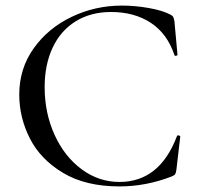

<svg xmlns="http://www.w3.org/2000/svg" viewBox="-20 -656 709 688"><path d="M590 -604Q598 -600 600.5 -595.5Q603 -591 605 -580L616 -460Q616 -457 611 -456Q606 -455 605 -459Q579 -536 520 -574.5Q461 -613 378 -613Q305 -613 251 -579.5Q197 -546 168.5 -485Q140 -424 140 -344Q140 -251 175.5 -173Q211 -95 272.5 -49.5Q334 -4 408 -4Q552 -4 614 -168Q614 -171 619 -171Q621 -171 623.5 -169.5Q626 -168 626 -167L612 -47Q610 -35 607.5 -31.5Q605 -28 596 -24Q504 12 408 12Q287 12 206 -36.5Q125 -85 87 -160Q49 -235 49 -317Q49 -410 100.5 -482.5Q152 -555 236.5 -595.5Q321 -636 417 -636Q463 -636 512 -627.5Q561 -619 590 -604Z"/></svg>

Font: Cormorant Unicase Medium
Style: Regular
Weight: 500
Designer: Christian Thalmann (Catharsis Fonts)
Foundry: Catharsis Fonts
Version: Version 4.000